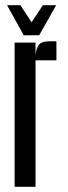

<svg xmlns="http://www.w3.org/2000/svg" viewBox="-20 -715 261 735"><path d="M195 -695H144L101 -630L58 -695H7L71 -580H130ZM116 0V-484H196V-557H175C139 -557 122 -552 116 -505V-552H36V0Z"/></svg>

Font: Queering
Style: Regular
Weight: 400
Designer: Adam Naccarato
Foundry: adamnac
Version: Version 2.000;hotconv 1.0.109;makeotfexe 2.5.65596